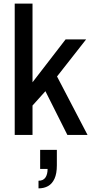

<svg xmlns="http://www.w3.org/2000/svg" viewBox="-20 -743 515 1057"><path d="M61 0V-723H159V-290L341 -526H454L294 -322L462 0H351L230 -241L159 -162V0ZM192 294V252Q218 252 230 234.5Q242 217 242 187H201V82H293V167Q293 213 280 241Q267 269 244.5 281.5Q222 294 192 294Z"/></svg>

Font: Archivo SemiCondensed Medium
Style: Regular
Weight: 500
Width: 4
Designer: Hector Gatti
Foundry: Omnibus-Type
Version: Version 2.001